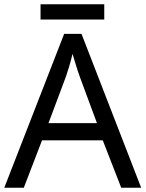

<svg xmlns="http://www.w3.org/2000/svg" viewBox="-20 -875 679 895"><path d="M545 0 459 -221H176L91 0H0L279 -717H360L638 0ZM432 -301 352 -517Q349 -525 342 -546Q335 -567 328.5 -589.5Q322 -612 318 -624Q311 -593 302 -563.5Q293 -534 287 -517L206 -301ZM466 -855V-784H169V-855Z"/></svg>

Font: Noto IKEA Simplified Chinese
Style: Regular
Weight: 400
Designer: Monotype Design Team
Foundry: Monotype Imaging Inc.
Version: Version 1.100